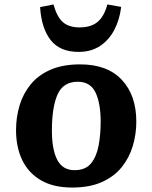

<svg xmlns="http://www.w3.org/2000/svg" viewBox="-20 -827 682 862"><path d="M304 15Q220 15 164 -17.5Q108 -50 80 -108Q52 -166 52 -243Q52 -301 68 -354Q84 -407 118 -448.5Q152 -490 207 -514Q262 -538 340 -538Q462 -538 527 -468.5Q592 -399 592 -281Q592 -224 576 -171Q560 -118 526 -76Q492 -34 437 -9.5Q382 15 304 15ZM315 -63Q364 -63 389 -94Q414 -125 423 -175Q432 -225 432 -280Q432 -363 409 -411.5Q386 -460 329 -460Q264 -460 238.5 -403Q213 -346 213 -240Q213 -156 237 -109.5Q261 -63 315 -63ZM333 -594Q249 -594 207.5 -647Q166 -700 160 -795L220 -807Q236 -750 263 -727Q290 -704 337 -704Q389 -704 418.5 -729Q448 -754 462 -807L524 -796Q517 -738 493 -692.5Q469 -647 429 -620.5Q389 -594 333 -594Z"/></svg>

Font: Literata 7pt
Style: Bold Italic
Weight: 700
Italic angle: -2°
Designer: Latin by Veronika Burian and Jose Scaglione. Greek by Irene Vlachou. Cyrillic by Vera Evstafieva
Foundry: TypeTogether
Version: Version 3.002